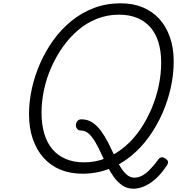

<svg xmlns="http://www.w3.org/2000/svg" viewBox="-20 -1035 1099 1165"><path d="M789 110Q752 110 723 90.5Q694 71 671.5 40Q649 9 630 -28.5Q611 -66 594 -103.5Q577 -141 558.5 -172.5Q540 -204 519 -223.5Q498 -243 471 -243Q456 -243 448 -253Q440 -263 440.5 -276.5Q441 -290 449.5 -300.5Q458 -311 474 -311Q512 -311 541 -291.5Q570 -272 593 -240.5Q616 -209 635 -172Q654 -135 671.5 -97Q689 -59 707.5 -27.5Q726 4 747.5 23.5Q769 43 796 43Q819 43 842 31Q865 19 889.5 -6Q914 -31 942 -69Q949 -79 960 -80.5Q971 -82 985 -72Q996 -65 999 -55.5Q1002 -46 993 -32Q968 6 942 33Q916 60 889.5 77Q863 94 838 102Q813 110 789 110ZM480 19Q406 19 346.5 -5.5Q287 -30 244.5 -77.5Q202 -125 179 -192Q156 -259 156 -343Q156 -418 173 -496Q190 -574 223 -649.5Q256 -725 303.5 -791Q351 -857 413 -907.5Q475 -958 550 -986.5Q625 -1015 713 -1015Q787 -1015 846 -990.5Q905 -966 946.5 -920.5Q988 -875 1011 -809.5Q1034 -744 1034 -663Q1034 -585 1016.5 -504.5Q999 -424 965.5 -348Q932 -272 884.5 -205.5Q837 -139 775.5 -88.5Q714 -38 639.5 -9.5Q565 19 480 19ZM490 -50Q562 -50 624.5 -76Q687 -102 739.5 -147Q792 -192 832.5 -252Q873 -312 901 -379.5Q929 -447 943.5 -517Q958 -587 958 -654Q958 -725 941 -779.5Q924 -834 891 -871Q858 -908 810.5 -927Q763 -946 702 -946Q631 -946 568 -921Q505 -896 453 -851.5Q401 -807 360 -748.5Q319 -690 290 -623.5Q261 -557 246.5 -487.5Q232 -418 232 -351Q232 -279 249 -223Q266 -167 298.5 -129Q331 -91 379 -70.5Q427 -50 490 -50Z"/></svg>

Font: Playwrite RO Light
Style: Regular
Weight: 300
Version: Version 1.002